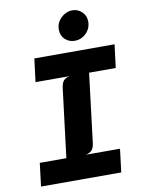

<svg xmlns="http://www.w3.org/2000/svg" viewBox="-102 -1028 804 1096"><g transform="rotate(-10 300.0 -480.0)"><path d="M45 0 61.5 -134.5H215.5L264.5 -532Q268.5 -562.5 281 -575.8Q293.5 -589 316 -592.5H117.5L134.5 -727H599.5L582.5 -592.5H428L379.5 -195Q376 -165 363.2 -151.8Q350.5 -138.5 327.5 -134.5H526.5L510 0ZM379.5 -786Q347.5 -786 324 -807.5Q300.5 -829 300.5 -865Q300.5 -893 314.8 -914.2Q329 -935.5 350.8 -947.8Q372.5 -960 395 -960Q427.5 -960 450.8 -937.2Q474 -914.5 474 -881Q474 -842 446.2 -814Q418.5 -786 379.5 -786Z"/></g></svg>

Font: Spline Sans Mono
Style: Italic
Weight: 400
Italic angle: -4°
Monospace: yes
Designer: Eben Sorkin, Mirko Velimirovic
Foundry: Sorkin Type
Version: Version 1.004